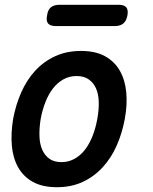

<svg xmlns="http://www.w3.org/2000/svg" viewBox="-20 -773 640 803"><path d="M218 10Q158 10 118 -12Q78 -34 56 -73Q34 -112 29.5 -164Q25 -216 35 -276Q46 -335 69 -387Q92 -439 127.5 -477.5Q163 -516 211 -538Q259 -560 319 -560Q379 -560 419 -538Q459 -516 481 -477.5Q503 -439 508 -387.5Q513 -336 502 -276Q491 -216 468 -164Q445 -112 409 -73Q373 -34 325.5 -12Q278 10 218 10ZM237 -95Q267 -95 292 -109Q317 -123 335.5 -147Q354 -171 367 -204Q380 -237 387 -276Q394 -314 393 -347Q392 -380 381.5 -403.5Q371 -427 351 -441Q331 -455 300 -455Q270 -455 245 -441Q220 -427 201.5 -403Q183 -379 170 -346Q157 -313 150 -275Q144 -237 145 -204Q146 -171 156.5 -147Q167 -123 186.5 -109Q206 -95 237 -95ZM213 -664Q190 -664 181 -675Q172 -686 177 -709Q180 -732 193 -742.5Q206 -753 229 -753H476Q499 -753 508 -742.5Q517 -732 513 -709Q509 -686 496 -675Q483 -664 460 -664Z"/></svg>

Font: Maple Mono NL SemiBold
Style: Italic
Weight: 600
Italic angle: -10°
Monospace: yes
Designer: subframe7536
Version: Version 7.000